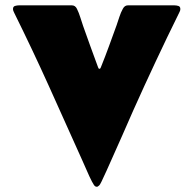

<svg xmlns="http://www.w3.org/2000/svg" viewBox="-20 -691 726 721"><path d="M250 -670.9Q262.7 -670.9 269 -657.7Q276.4 -642.6 281.5 -626Q286.6 -609.4 292 -593.8Q305.7 -555.2 319.6 -516.6Q333.5 -478 347.7 -439.9Q348.6 -438 349.6 -435.3Q350.6 -432.6 353.5 -432.6Q356 -432.6 357.4 -435.3Q358.9 -438 359.4 -439.9Q375 -478.5 389.4 -518.1Q403.8 -557.6 418 -596.7Q423.3 -612.3 428.5 -628.2Q433.6 -644 441.4 -658.2Q448.2 -670.9 460 -670.9H635.3Q642.1 -670.9 649.7 -668.7Q657.2 -666.5 657.2 -657.2Q657.2 -653.3 655.8 -649.7Q654.3 -646 652.3 -642.1Q607.4 -551.3 564.5 -459.7Q521.5 -368.2 480 -275.4Q459.5 -229.5 439.5 -183.1Q419.4 -136.7 398.4 -90.8Q389.2 -70.3 380.1 -49.8Q371.1 -29.3 361.3 -9.3Q357.9 -2.9 355.7 1.2Q353.5 5.4 347.2 9.3Q346.2 10.3 343.3 10.3Q336.9 10.3 332.3 2.9Q327.6 -4.4 325.2 -9.3Q314.9 -29.3 306.2 -50Q297.4 -70.8 288.1 -90.8Q226.1 -229.5 163.6 -367.7Q101.1 -505.9 33.7 -642.1Q31.7 -646 30.3 -649.7Q28.8 -653.3 28.8 -657.2Q28.8 -666.5 36.4 -668.7Q43.9 -670.9 50.8 -670.9Z"/></svg>

Font: Belanosima
Style: Bold
Weight: 700
Designer: The DocRepair Project, Santiago Orozco
Foundry: Google
Version: Version 2.000